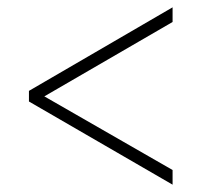

<svg xmlns="http://www.w3.org/2000/svg" viewBox="-20 -620 550 524"><path d="M451 -116 59 -343V-372L451 -600V-560L101 -357L451 -156Z"/></svg>

Font: Noto Serif Khmer SemiCondensed ExtraLight
Style: Regular
Weight: 200
Width: 4
Designer: Danh Hong and the Monotype Design Team
Foundry: Monotype Imaging Inc.
Version: Version 2.004; ttfautohint (v1.8.4.7-5d5b)